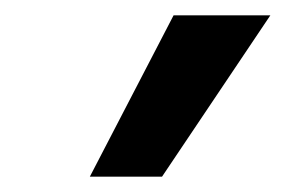

<svg xmlns="http://www.w3.org/2000/svg" viewBox="-20 -742 372 250"><path d="M332 -722H206L97 -512H191Z"/></svg>

Font: Perun SemiBold Italic
Style: Regular
Weight: 400
Italic angle: -12°
Foundry: Copyright (c) Stefan Peev, Context Ltd, 2016
Version: Version 1.026